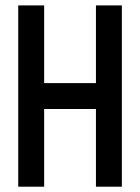

<svg xmlns="http://www.w3.org/2000/svg" viewBox="-20 -704 528 724"><path d="M48.8 -683.6H146.5V-390.6H341.8V-683.6H439.5V0H341.8V-293H146.5V0H48.8Z"/></svg>

Font: BabelStone Runic Staveless
Style: Regular
Weight: 400
Designer: Andrew West
Foundry: BabelStone
Version: Version 3.002 March 14, 2022